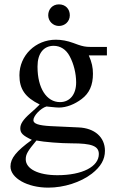

<svg xmlns="http://www.w3.org/2000/svg" viewBox="-20 -642 540 880"><path d="M300 -572C300 -600 281 -622 250 -622C220 -622 201 -599 201 -572C201 -545 223 -523 250 -523C277 -523 300 -543 300 -572ZM470 -388V-427H393C373 -427 358 -430 338 -437L316 -445C289 -455 262 -460 236 -460C143 -460 69 -388 69 -297C69 -234 95 -196 162 -163C148 -149 134 -136 119 -123C86 -94 73 -74 73 -54C73 -32 84 -21 126 -1C54 51 28 84 28 121C28 174 105 218 201 218C273 218 349 194 401 154C442 122 461 89 461 49C461 -13 414 -55 340 -58L211 -64C157 -67 133 -75 133 -91C133 -111 166 -146 193 -154L212 -152C230 -150 244 -149 250 -149C285 -149 322 -164 354 -188C390 -215 406 -252 406 -304C406 -333 401 -356 387 -388ZM152 -338C152 -397 180 -432 226 -432C257 -432 283 -415 299 -385C318 -350 329 -305 329 -264C329 -209 300 -174 255 -174C193 -174 152 -239 152 -335ZM433 64C433 122 357 161 243 161C155 161 98 132 98 88C98 65 107 50 147 2C181 9 260 15 309 15C400 15 433 27 433 64Z"/></svg>

Font: STIXGeneral
Style: Regular
Weight: 400
Designer: MicroPress Inc., with final additions and corrections provided by Coen Hoffman, Elsevier (retired)
Version: Version 1.1.0